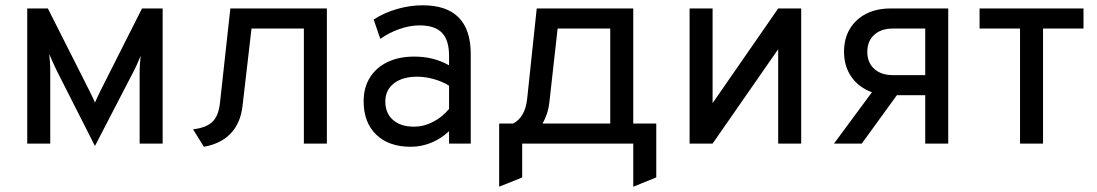

<svg xmlns="http://www.w3.org/2000/svg" viewBox="-20 -543 4147 726"><path d="M339 9 196 -273Q187.5 -290.5 180.5 -305.8Q173.5 -321 166 -339Q167.5 -327 168.8 -309.5Q170 -292 170 -273V0H83V-511H161L317 -202Q325.5 -185 330.5 -174.5Q335.5 -164 339 -155Q343 -164 347.8 -174.5Q352.5 -185 361 -202L517 -511H595V0H508V-265Q508 -284 509.2 -302Q510.5 -320 512 -332Q504.5 -314 497.5 -298.5Q490.5 -283 481 -265Z M751 12 710 -54Q760.5 -60 783.8 -83Q807 -106 812 -156L851 -511H1216V0H1129V-435H931L897 -142Q889.5 -77.5 852.5 -38.5Q815.5 0.5 751 12Z M1533 12Q1450 12 1402.5 -34Q1355 -80 1355 -160Q1355 -211.5 1378.5 -249.5Q1402 -287.5 1445 -308.2Q1488 -329 1546 -329Q1583.5 -329 1616.2 -320.8Q1649 -312.5 1678 -296V-332Q1678 -391.5 1651 -419.2Q1624 -447 1567 -447Q1530.5 -447 1491.2 -433.5Q1452 -420 1418 -396L1393 -469Q1431.5 -494.5 1480.8 -508.8Q1530 -523 1578 -523Q1669 -523 1714.5 -476.8Q1760 -430.5 1760 -339V0H1678V-47Q1648 -18.5 1610.5 -3.2Q1573 12 1533 12ZM1546 -64Q1581.5 -64 1616.2 -81.5Q1651 -99 1678 -131V-219Q1652.5 -235 1620 -244Q1587.5 -253 1558 -253Q1502 -253 1469.5 -227.8Q1437 -202.5 1437 -159Q1437 -115 1466 -89.5Q1495 -64 1546 -64Z M1867.5 163V-76H1920.5Q1941.5 -86.5 1955.5 -109.8Q1969.5 -133 1973.5 -171L2009.5 -511H2374.5V-76H2461.5V128L2374.5 163V0H1954.5V128ZM2031.5 -76H2287.5V-435H2088.5L2057.5 -158Q2054.5 -132 2047.5 -111.5Q2040.5 -91 2031.5 -76Z M2587.5 0V-511H2674.5V-153L2922.5 -511H3009.5V0H2922.5V-357L2674.5 0Z M3478.5 0V-183H3347.5Q3295 -183 3255.2 -203.8Q3215.5 -224.5 3193.5 -261.5Q3171.5 -298.5 3171.5 -348Q3171.5 -397 3193.5 -433.8Q3215.5 -470.5 3255 -490.8Q3294.5 -511 3347.5 -511H3565.5V0ZM3133.5 0 3300.5 -226H3402.5L3238.5 0ZM3355.5 -259H3478.5V-435H3355.5Q3311.5 -435 3285.5 -411.2Q3259.5 -387.5 3259.5 -347Q3259.5 -306.5 3285.5 -282.8Q3311.5 -259 3355.5 -259Z M3837 0V-435H3684V-511H4077V-435H3924V0Z"/></svg>

Font: Overpass
Style: Regular
Weight: 400
Designer: Delve Withrington, Dave Bailey, Thomas Jockin
Foundry: Delve Fonts LLC
Version: Version 4.000